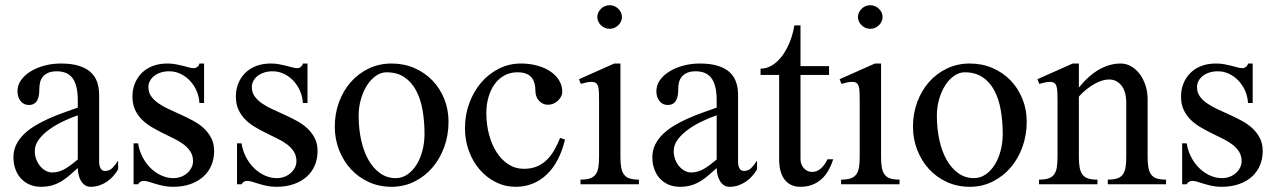

<svg xmlns="http://www.w3.org/2000/svg" viewBox="-20 -716 4961 746"><path d="M365.2 -86.9Q365.2 -72.8 370.6 -62.3Q376 -51.8 388.2 -51.8Q405.3 -51.8 416.7 -63.5Q428.2 -75.2 439 -91.8V-58.1Q431.2 -44.4 420.4 -32.2Q409.7 -20 396.2 -10.7Q382.8 -1.5 366.7 4.2Q350.6 9.8 332 9.8Q318.8 9.8 309.3 2.9Q299.8 -3.9 293.9 -14.4Q288.1 -24.9 285.2 -37.8Q282.2 -50.8 282.2 -63Q267.6 -50.3 253.4 -37.6Q239.3 -24.9 222.7 -14.2Q206.1 -3.4 185.8 3.2Q165.5 9.8 139.2 9.8Q114.3 9.8 94.5 1Q74.7 -7.8 60.8 -23.2Q46.9 -38.6 39.6 -59.6Q32.2 -80.6 32.2 -105Q32.2 -131.8 43.2 -154.1Q54.2 -176.3 73 -194.6Q91.8 -212.9 116.7 -227.8Q141.6 -242.7 169.2 -255.1Q196.8 -267.6 225.8 -277.8Q254.9 -288.1 282.2 -297.9V-326.2Q282.2 -357.4 276.6 -379.2Q271 -400.9 260.5 -414.1Q250 -427.2 234.9 -433.1Q219.7 -439 201.2 -439Q180.2 -439 166.7 -432.9Q153.3 -426.8 145.8 -417Q138.2 -407.2 135.5 -394.8Q132.8 -382.3 132.8 -369.1Q132.8 -356.9 131.1 -345.9Q129.4 -335 124.8 -326.4Q120.1 -317.9 112.1 -313Q104 -308.1 91.8 -308.1Q72.3 -308.1 60.1 -323.2Q47.9 -338.4 47.9 -361.8Q47.9 -384.8 61.5 -404.3Q75.2 -423.8 98.4 -438.2Q121.6 -452.6 152.1 -460.9Q182.6 -469.2 216.8 -469.2Q257.8 -469.2 286.1 -460.4Q314.5 -451.7 332 -435.8Q349.6 -419.9 357.4 -397.5Q365.2 -375 365.2 -347.2ZM282.2 -268.1Q255.4 -258.8 226.1 -244.9Q196.8 -231 172.1 -213.4Q147.5 -195.8 131.3 -174.6Q115.2 -153.3 115.2 -128.9Q115.2 -111.8 120.8 -96.9Q126.5 -82 136 -70.6Q145.5 -59.1 157.7 -52.5Q169.9 -45.9 183.1 -45.9Q196.8 -45.9 209.5 -49.8Q222.2 -53.7 234.1 -60.8Q246.1 -67.9 257.8 -76.9Q269.5 -85.9 282.2 -96.2Z M499 -159.2H516.6Q521 -130.9 533.7 -106.2Q546.4 -81.5 564.9 -63.2Q583.5 -44.9 606.4 -34.4Q629.4 -23.9 653.8 -23.9Q669.9 -23.9 683.8 -29.3Q697.8 -34.7 708 -43.9Q718.3 -53.2 724.1 -64.9Q730 -76.7 730 -89.8Q730 -110.8 720 -126.7Q710 -142.6 693.4 -155Q676.8 -167.5 655.5 -177.7Q634.3 -188 612.3 -199Q590.3 -210 569.1 -222.4Q547.9 -234.9 531.2 -251.5Q514.6 -268.1 504.6 -289.8Q494.6 -311.5 494.6 -340.8Q494.6 -368.7 504.2 -392.1Q513.7 -415.5 531.2 -432.9Q548.8 -450.2 573.7 -459.7Q598.6 -469.2 629.9 -469.2Q648.4 -469.2 663.6 -466.3Q678.7 -463.4 691.2 -460.2Q703.6 -457 714.1 -454.1Q724.6 -451.2 733.9 -451.2Q740.7 -451.2 747.1 -456.3Q753.4 -461.4 754.9 -469.2H772.9V-315.9H754.9Q753.4 -341.3 743.4 -363.8Q733.4 -386.2 717.5 -402.8Q701.7 -419.4 681.2 -429.2Q660.6 -439 637.7 -439Q619.1 -439 604.2 -434.1Q589.4 -429.2 578.9 -420.9Q568.4 -412.6 562.5 -401.4Q556.6 -390.1 556.6 -377.9Q556.6 -356.9 567.6 -341.6Q578.6 -326.2 596.4 -314Q614.3 -301.8 637.2 -291.3Q660.2 -280.8 684.3 -269.8Q708.5 -258.8 731.4 -246.3Q754.4 -233.9 772.2 -217.3Q790 -200.7 801 -179.2Q812 -157.7 812 -128.9Q812 -99.6 801.5 -74.2Q791 -48.8 770.8 -30.3Q750.5 -11.7 720.7 -1Q690.9 9.8 651.9 9.8Q631.3 9.8 614.5 6.1Q597.7 2.4 584 -1.7Q570.3 -5.9 558.8 -9.5Q547.4 -13.2 537.6 -13.2Q530.8 -13.2 524.9 -9.3Q519 -5.4 516.6 0H499Z M900.9 -159.2H918.5Q922.9 -130.9 935.5 -106.2Q948.2 -81.5 966.8 -63.2Q985.4 -44.9 1008.3 -34.4Q1031.2 -23.9 1055.7 -23.9Q1071.8 -23.9 1085.7 -29.3Q1099.6 -34.7 1109.9 -43.9Q1120.1 -53.2 1126 -64.9Q1131.8 -76.7 1131.8 -89.8Q1131.8 -110.8 1121.8 -126.7Q1111.8 -142.6 1095.2 -155Q1078.6 -167.5 1057.4 -177.7Q1036.1 -188 1014.2 -199Q992.2 -210 970.9 -222.4Q949.7 -234.9 933.1 -251.5Q916.5 -268.1 906.5 -289.8Q896.5 -311.5 896.5 -340.8Q896.5 -368.7 906 -392.1Q915.5 -415.5 933.1 -432.9Q950.7 -450.2 975.6 -459.7Q1000.5 -469.2 1031.7 -469.2Q1050.3 -469.2 1065.4 -466.3Q1080.6 -463.4 1093 -460.2Q1105.5 -457 1116 -454.1Q1126.5 -451.2 1135.7 -451.2Q1142.6 -451.2 1148.9 -456.3Q1155.3 -461.4 1156.7 -469.2H1174.8V-315.9H1156.7Q1155.3 -341.3 1145.3 -363.8Q1135.3 -386.2 1119.4 -402.8Q1103.5 -419.4 1083 -429.2Q1062.5 -439 1039.6 -439Q1021 -439 1006.1 -434.1Q991.2 -429.2 980.7 -420.9Q970.2 -412.6 964.4 -401.4Q958.5 -390.1 958.5 -377.9Q958.5 -356.9 969.5 -341.6Q980.5 -326.2 998.3 -314Q1016.1 -301.8 1039.1 -291.3Q1062 -280.8 1086.2 -269.8Q1110.4 -258.8 1133.3 -246.3Q1156.2 -233.9 1174.1 -217.3Q1191.9 -200.7 1202.9 -179.2Q1213.9 -157.7 1213.9 -128.9Q1213.9 -99.6 1203.4 -74.2Q1192.9 -48.8 1172.6 -30.3Q1152.3 -11.7 1122.6 -1Q1092.8 9.8 1053.7 9.8Q1033.2 9.8 1016.4 6.1Q999.5 2.4 985.8 -1.7Q972.2 -5.9 960.7 -9.5Q949.2 -13.2 939.5 -13.2Q932.6 -13.2 926.8 -9.3Q920.9 -5.4 918.5 0H900.9Z M1501.5 9.8Q1453.6 9.8 1413.1 -8.5Q1372.6 -26.9 1343.3 -58.8Q1314 -90.8 1297.4 -133.3Q1280.8 -175.8 1280.8 -224.1Q1280.8 -274.9 1297.4 -319.6Q1314 -364.3 1343.3 -397.5Q1372.6 -430.7 1413.1 -450Q1453.6 -469.2 1501.5 -469.2Q1549.3 -469.2 1589.8 -451.7Q1630.4 -434.1 1659.9 -403.6Q1689.5 -373 1706.1 -331.8Q1722.7 -290.5 1722.7 -243.2Q1722.7 -190.9 1706.1 -145Q1689.5 -99.1 1659.9 -64.7Q1630.4 -30.3 1589.8 -10.3Q1549.3 9.8 1501.5 9.8ZM1517.6 -23.9Q1542 -23.9 1562.5 -37.8Q1583 -51.8 1597.9 -75.2Q1612.8 -98.6 1621.1 -129.9Q1629.4 -161.1 1629.4 -195.8Q1629.4 -245.6 1621.6 -289.3Q1613.8 -333 1596.2 -365.5Q1578.6 -397.9 1550.5 -416.5Q1522.5 -435.1 1481.4 -435.1Q1460.4 -435.1 1440.9 -421.6Q1421.4 -408.2 1406.5 -385.3Q1391.6 -362.3 1382.6 -331.5Q1373.5 -300.8 1373.5 -266.1Q1373.5 -215.8 1383.3 -171.6Q1393.1 -127.4 1411.6 -94.7Q1430.2 -62 1456.8 -43Q1483.4 -23.9 1517.6 -23.9Z M1983.4 9.8Q1942.4 9.8 1906.7 -8.1Q1871.1 -25.9 1844.2 -56.6Q1817.4 -87.4 1802 -128.9Q1786.6 -170.4 1786.6 -217.8Q1786.6 -270 1803.7 -315.9Q1820.8 -361.8 1850.1 -395.8Q1879.4 -429.7 1918.9 -449.5Q1958.5 -469.2 2003.4 -469.2Q2038.6 -469.2 2068.1 -460.9Q2097.7 -452.6 2119.1 -438Q2140.6 -423.3 2152.6 -403.3Q2164.6 -383.3 2164.6 -359.9Q2164.6 -349.6 2159.7 -340.3Q2154.8 -331.1 2147 -324Q2139.2 -316.9 2129.4 -313Q2119.6 -309.1 2109.4 -309.1Q2098.1 -309.1 2089.1 -313.5Q2080.1 -317.9 2073.7 -325.2Q2067.4 -332.5 2064 -341.6Q2060.5 -350.6 2060.5 -359.9Q2060.5 -376 2057.4 -389.6Q2054.2 -403.3 2046.4 -413.6Q2038.6 -423.8 2024.9 -429.4Q2011.2 -435.1 1990.2 -435.1Q1961.9 -435.1 1939.5 -422.6Q1917 -410.2 1901.6 -388.7Q1886.2 -367.2 1877.9 -338.4Q1869.6 -309.6 1869.6 -276.9Q1869.6 -232.9 1880.1 -193.4Q1890.6 -153.8 1909.7 -124.3Q1928.7 -94.7 1955.6 -77.4Q1982.4 -60.1 2015.6 -60.1Q2044.9 -60.1 2066.9 -69.6Q2088.9 -79.1 2105.5 -95.7Q2122.1 -112.3 2134.3 -134Q2146.5 -155.8 2156.2 -180.2L2175.3 -173.8Q2165 -130.4 2147.2 -96.2Q2129.4 -62 2105 -38.6Q2080.6 -15.1 2050 -2.7Q2019.5 9.8 1983.4 9.8Z M2348.6 -695.8Q2358.4 -695.8 2366.9 -692.1Q2375.5 -688.5 2382.1 -682.1Q2388.7 -675.8 2392.6 -667.5Q2396.5 -659.2 2396.5 -649.9Q2396.5 -640.6 2392.6 -632.3Q2388.7 -624 2382.1 -617.7Q2375.5 -611.3 2366.9 -607.7Q2358.4 -604 2348.6 -604Q2338.9 -604 2330.3 -607.7Q2321.8 -611.3 2315.2 -617.7Q2308.6 -624 2304.7 -632.3Q2300.8 -640.6 2300.8 -649.9Q2300.8 -659.2 2304.7 -667.5Q2308.6 -675.8 2315.2 -682.1Q2321.8 -688.5 2330.3 -692.1Q2338.9 -695.8 2348.6 -695.8ZM2307.6 -323.2Q2307.6 -342.8 2307.1 -356.7Q2306.6 -370.6 2304 -379.9Q2301.3 -389.2 2295.2 -393.6Q2289.1 -397.9 2277.8 -397.9Q2270 -397.9 2260 -396Q2250 -394 2236.8 -390.1L2229.5 -408.2L2366.7 -469.2H2390.6V-106.9Q2390.6 -82.5 2393.6 -65.7Q2396.5 -48.8 2404.3 -38.1Q2412.1 -27.3 2426 -22.7Q2439.9 -18.1 2462.4 -18.1V0H2235.4V-18.1Q2258.3 -18.1 2272.5 -22.9Q2286.6 -27.8 2294.4 -38.6Q2302.2 -49.3 2304.9 -66.2Q2307.6 -83 2307.6 -106.9Z M2847.7 -86.9Q2847.7 -72.8 2853 -62.3Q2858.4 -51.8 2870.6 -51.8Q2887.7 -51.8 2899.2 -63.5Q2910.6 -75.2 2921.4 -91.8V-58.1Q2913.6 -44.4 2902.8 -32.2Q2892.1 -20 2878.7 -10.7Q2865.2 -1.5 2849.1 4.2Q2833 9.8 2814.5 9.8Q2801.3 9.8 2791.7 2.9Q2782.2 -3.9 2776.4 -14.4Q2770.5 -24.9 2767.6 -37.8Q2764.6 -50.8 2764.6 -63Q2750 -50.3 2735.8 -37.6Q2721.7 -24.9 2705.1 -14.2Q2688.5 -3.4 2668.2 3.2Q2647.9 9.8 2621.6 9.8Q2596.7 9.8 2576.9 1Q2557.1 -7.8 2543.2 -23.2Q2529.3 -38.6 2522 -59.6Q2514.6 -80.6 2514.6 -105Q2514.6 -131.8 2525.6 -154.1Q2536.6 -176.3 2555.4 -194.6Q2574.2 -212.9 2599.1 -227.8Q2624 -242.7 2651.6 -255.1Q2679.2 -267.6 2708.3 -277.8Q2737.3 -288.1 2764.6 -297.9V-326.2Q2764.6 -357.4 2759 -379.2Q2753.4 -400.9 2742.9 -414.1Q2732.4 -427.2 2717.3 -433.1Q2702.1 -439 2683.6 -439Q2662.6 -439 2649.2 -432.9Q2635.7 -426.8 2628.2 -417Q2620.6 -407.2 2617.9 -394.8Q2615.2 -382.3 2615.2 -369.1Q2615.2 -356.9 2613.5 -345.9Q2611.8 -335 2607.2 -326.4Q2602.5 -317.9 2594.5 -313Q2586.4 -308.1 2574.2 -308.1Q2554.7 -308.1 2542.5 -323.2Q2530.3 -338.4 2530.3 -361.8Q2530.3 -384.8 2543.9 -404.3Q2557.6 -423.8 2580.8 -438.2Q2604 -452.6 2634.5 -460.9Q2665 -469.2 2699.2 -469.2Q2740.2 -469.2 2768.6 -460.4Q2796.9 -451.7 2814.5 -435.8Q2832 -419.9 2839.8 -397.5Q2847.7 -375 2847.7 -347.2ZM2764.6 -268.1Q2737.8 -258.8 2708.5 -244.9Q2679.2 -231 2654.5 -213.4Q2629.9 -195.8 2613.8 -174.6Q2597.7 -153.3 2597.7 -128.9Q2597.7 -111.8 2603.3 -96.9Q2608.9 -82 2618.4 -70.6Q2627.9 -59.1 2640.1 -52.5Q2652.3 -45.9 2665.5 -45.9Q2679.2 -45.9 2691.9 -49.8Q2704.6 -53.7 2716.6 -60.8Q2728.5 -67.9 2740.2 -76.9Q2752 -85.9 2764.6 -96.2Z M2935.1 -424.8V-449.2Q2959 -449.2 2980.2 -462.4Q3001.5 -475.6 3018.6 -498.3Q3035.6 -521 3048.1 -551.5Q3060.5 -582 3066.4 -617.2H3090.3V-459H3201.2V-424.8H3090.3V-97.2Q3090.3 -86.9 3093.8 -77.9Q3097.2 -68.8 3103.3 -62.3Q3109.4 -55.7 3117.7 -51.8Q3126 -47.9 3135.3 -47.9Q3146 -47.9 3155.3 -52.2Q3164.6 -56.6 3171.9 -63.7Q3179.2 -70.8 3185.1 -79.6Q3190.9 -88.4 3195.3 -97.2H3217.3Q3210 -73.7 3198.7 -54Q3187.5 -34.2 3171.9 -20Q3156.2 -5.9 3135.7 2Q3115.2 9.8 3089.4 9.8Q3068.4 9.8 3053 2Q3037.6 -5.9 3027.3 -19.8Q3017.1 -33.7 3012.2 -53.5Q3007.3 -73.2 3007.3 -97.2V-424.8Z M3361.3 -695.8Q3371.1 -695.8 3379.6 -692.1Q3388.2 -688.5 3394.8 -682.1Q3401.4 -675.8 3405.3 -667.5Q3409.2 -659.2 3409.2 -649.9Q3409.2 -640.6 3405.3 -632.3Q3401.4 -624 3394.8 -617.7Q3388.2 -611.3 3379.6 -607.7Q3371.1 -604 3361.3 -604Q3351.6 -604 3343 -607.7Q3334.5 -611.3 3327.9 -617.7Q3321.3 -624 3317.4 -632.3Q3313.5 -640.6 3313.5 -649.9Q3313.5 -659.2 3317.4 -667.5Q3321.3 -675.8 3327.9 -682.1Q3334.5 -688.5 3343 -692.1Q3351.6 -695.8 3361.3 -695.8ZM3320.3 -323.2Q3320.3 -342.8 3319.8 -356.7Q3319.3 -370.6 3316.7 -379.9Q3314 -389.2 3307.9 -393.6Q3301.8 -397.9 3290.5 -397.9Q3282.7 -397.9 3272.7 -396Q3262.7 -394 3249.5 -390.1L3242.2 -408.2L3379.4 -469.2H3403.3V-106.9Q3403.3 -82.5 3406.2 -65.7Q3409.2 -48.8 3417 -38.1Q3424.8 -27.3 3438.7 -22.7Q3452.6 -18.1 3475.1 -18.1V0H3248V-18.1Q3271 -18.1 3285.2 -22.9Q3299.3 -27.8 3307.1 -38.6Q3314.9 -49.3 3317.6 -66.2Q3320.3 -83 3320.3 -106.9Z M3748 9.8Q3700.2 9.8 3659.7 -8.5Q3619.1 -26.9 3589.8 -58.8Q3560.5 -90.8 3543.9 -133.3Q3527.3 -175.8 3527.3 -224.1Q3527.3 -274.9 3543.9 -319.6Q3560.5 -364.3 3589.8 -397.5Q3619.1 -430.7 3659.7 -450Q3700.2 -469.2 3748 -469.2Q3795.9 -469.2 3836.4 -451.7Q3877 -434.1 3906.5 -403.6Q3936 -373 3952.6 -331.8Q3969.2 -290.5 3969.2 -243.2Q3969.2 -190.9 3952.6 -145Q3936 -99.1 3906.5 -64.7Q3877 -30.3 3836.4 -10.3Q3795.9 9.8 3748 9.8ZM3764.2 -23.9Q3788.6 -23.9 3809.1 -37.8Q3829.6 -51.8 3844.5 -75.2Q3859.4 -98.6 3867.7 -129.9Q3876 -161.1 3876 -195.8Q3876 -245.6 3868.2 -289.3Q3860.4 -333 3842.8 -365.5Q3825.2 -397.9 3797.1 -416.5Q3769 -435.1 3728 -435.1Q3707 -435.1 3687.5 -421.6Q3668 -408.2 3653.1 -385.3Q3638.2 -362.3 3629.2 -331.5Q3620.1 -300.8 3620.1 -266.1Q3620.1 -215.8 3629.9 -171.6Q3639.6 -127.4 3658.2 -94.7Q3676.8 -62 3703.4 -43Q3730 -23.9 3764.2 -23.9Z M4088.9 -323.2Q4088.9 -342.8 4088.4 -356.7Q4087.9 -370.6 4085.2 -379.9Q4082.5 -389.2 4076.4 -393.6Q4070.3 -397.9 4059.1 -397.9Q4051.3 -397.9 4041.5 -396Q4031.7 -394 4018.1 -390.1L4010.7 -408.2L4147.9 -469.2H4171.9V-376Q4210 -422.9 4250.7 -446Q4291.5 -469.2 4334 -469.2Q4356 -469.2 4375 -458.3Q4394 -447.3 4408.2 -428.5Q4422.4 -409.7 4430.7 -384.3Q4439 -358.9 4439 -330.1V-106.9Q4439 -82.5 4441.9 -65.7Q4444.8 -48.8 4452.6 -38.1Q4460.4 -27.3 4474.4 -22.7Q4488.3 -18.1 4510.7 -18.1V0H4284.2V-18.1Q4307.1 -18.1 4321.3 -22.9Q4335.4 -27.8 4343 -38.6Q4350.6 -49.3 4353.3 -66.2Q4356 -83 4356 -106.9V-314.9Q4356 -360.4 4337.2 -383.8Q4318.4 -407.2 4289.1 -407.2Q4275.9 -407.2 4261.2 -402.6Q4246.6 -397.9 4231.2 -389.2Q4215.8 -380.4 4200.7 -368.2Q4185.5 -356 4171.9 -340.8V-106.9Q4171.9 -82.5 4174.8 -65.7Q4177.7 -48.8 4185.5 -38.1Q4193.4 -27.3 4207.5 -22.7Q4221.7 -18.1 4244.1 -18.1V0H4017.1V-18.1Q4040 -18.1 4054.2 -22.9Q4068.4 -27.8 4075.9 -38.6Q4083.5 -49.3 4086.2 -66.2Q4088.9 -83 4088.9 -106.9Z M4573.2 -159.2H4590.8Q4595.2 -130.9 4607.9 -106.2Q4620.6 -81.5 4639.2 -63.2Q4657.7 -44.9 4680.7 -34.4Q4703.6 -23.9 4728 -23.9Q4744.1 -23.9 4758.1 -29.3Q4772 -34.7 4782.2 -43.9Q4792.5 -53.2 4798.3 -64.9Q4804.2 -76.7 4804.2 -89.8Q4804.2 -110.8 4794.2 -126.7Q4784.2 -142.6 4767.6 -155Q4751 -167.5 4729.7 -177.7Q4708.5 -188 4686.5 -199Q4664.6 -210 4643.3 -222.4Q4622.1 -234.9 4605.5 -251.5Q4588.9 -268.1 4578.9 -289.8Q4568.8 -311.5 4568.8 -340.8Q4568.8 -368.7 4578.4 -392.1Q4587.9 -415.5 4605.5 -432.9Q4623 -450.2 4647.9 -459.7Q4672.9 -469.2 4704.1 -469.2Q4722.7 -469.2 4737.8 -466.3Q4752.9 -463.4 4765.4 -460.2Q4777.8 -457 4788.3 -454.1Q4798.8 -451.2 4808.1 -451.2Q4814.9 -451.2 4821.3 -456.3Q4827.6 -461.4 4829.1 -469.2H4847.2V-315.9H4829.1Q4827.6 -341.3 4817.6 -363.8Q4807.6 -386.2 4791.7 -402.8Q4775.9 -419.4 4755.4 -429.2Q4734.9 -439 4711.9 -439Q4693.4 -439 4678.5 -434.1Q4663.6 -429.2 4653.1 -420.9Q4642.6 -412.6 4636.7 -401.4Q4630.9 -390.1 4630.9 -377.9Q4630.9 -356.9 4641.8 -341.6Q4652.8 -326.2 4670.7 -314Q4688.5 -301.8 4711.4 -291.3Q4734.4 -280.8 4758.5 -269.8Q4782.7 -258.8 4805.7 -246.3Q4828.6 -233.9 4846.4 -217.3Q4864.3 -200.7 4875.2 -179.2Q4886.2 -157.7 4886.2 -128.9Q4886.2 -99.6 4875.7 -74.2Q4865.2 -48.8 4845 -30.3Q4824.7 -11.7 4794.9 -1Q4765.1 9.8 4726.1 9.8Q4705.6 9.8 4688.7 6.1Q4671.9 2.4 4658.2 -1.7Q4644.5 -5.9 4633.1 -9.5Q4621.6 -13.2 4611.8 -13.2Q4605 -13.2 4599.1 -9.3Q4593.3 -5.4 4590.8 0H4573.2Z"/></svg>

Font: Tunjung putih
Style: Regular
Weight: 400
Designer: R.S. Wihananto
Foundry: R.S. Wihananto
Version: Version 2.0.1